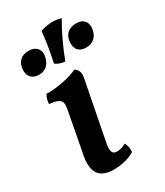

<svg xmlns="http://www.w3.org/2000/svg" viewBox="-180 -778 740 861"><g transform="rotate(-30 190.0 -347.0)"><path d="M201 -520C223 -580 255 -647 284 -696C272 -701 255 -703 238 -703C219 -703 198 -699 177 -692C173 -649 165 -596 152 -537C165 -527 183 -521 201 -520ZM70 -527C102 -527 123 -545 132 -578C143 -617 121 -644 82 -644C47 -644 25 -626 19 -595C11 -555 31 -527 70 -527ZM314 -527C348 -527 371 -546 378 -581C386 -619 366 -644 329 -644C291 -644 268 -625 263 -592C257 -554 273 -527 314 -527ZM148 9C194 9 235 -4 257 -19C259 -38 255 -55 247 -68C232 -59 216 -54 202 -54C175 -54 170 -72 178 -113L237 -416C242 -443 233 -460 217 -468C190 -453 105 -433 56 -437C47 -424 43 -408 42 -391C108 -385 109 -366 100 -320L61 -114C45 -32 74 9 148 9Z"/></g></svg>

Font: Vollkorn Semibold
Style: Italic
Weight: 600
Italic angle: -11°
Designer: Friedrich Althausen
Foundry: Friedrich Althausen
Version: Version 4.015;PS 004.015;hotconv 1.0.88;makeotf.lib2.5.64775